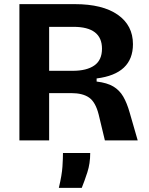

<svg xmlns="http://www.w3.org/2000/svg" viewBox="-20 -680 721 930"><path d="M74 0V-660H342Q477 -660 550.5 -608.5Q624 -557 624 -466Q624 -322 448 -300V-285Q499 -279 529 -261Q559 -243 577 -212Q595 -181 608 -135L647 0H488L458 -125Q443 -185 412 -207Q381 -229 325 -229H218V0ZM218 -337H332Q400 -337 437 -363Q474 -389 474 -444Q474 -550 336 -550H218ZM265 230Q280 167 282.5 126.5Q285 86 285 61H417Q417 112 403 155Q389 198 376 230Z"/></svg>

Font: Bricolage Grotesque 12pt Bricolage Grotesque 10pt Regular
Style: Bold
Weight: 700
Designer: Mathieu Triay
Foundry: Atelier Triay
Version: Version 1.001; ttfautohint (v1.8.4.7-5d5b);gftools[0.9.33.de